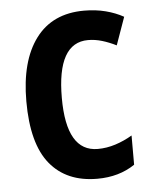

<svg xmlns="http://www.w3.org/2000/svg" viewBox="-45 -592 508 641"><g transform="rotate(-5 208.5 -271.5)"><path d="M256 10Q153 10 97.5 -58Q42 -126 42 -268Q42 -403 98 -478Q154 -553 260 -553Q299 -553 332 -544.5Q365 -536 392 -521L359 -428Q335 -440 311.5 -447Q288 -454 265 -454Q161 -454 161 -269Q161 -89 266 -89Q296 -89 325.5 -98.5Q355 -108 382 -124V-26Q329 10 256 10Z"/></g></svg>

Font: Noto Sans Lao Looped Condensed SemiBold
Style: Regular
Weight: 600
Width: 3
Designer: Mark Frömberg, Ben Mitchell
Foundry: The Fontpad Ltd
Version: Version 1.002; ttfautohint (v1.8.4.7-5d5b)